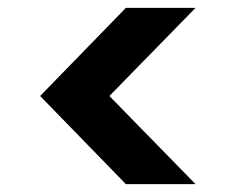

<svg xmlns="http://www.w3.org/2000/svg" viewBox="-20 -600 625 488"><path d="M477 -580H300L82 -356L300 -132H477L258 -356Z"/></svg>

Font: Matrixport Bold
Style: Regular
Weight: 600
Designer: Ninad Kale (Devanagari), Jonny Pinhorn (Latin)
Foundry: Indian Type Foundry
Version: Version 2.000;PS 1.0;hotconv 1.0.79;makeotf.lib2.5.61930; tt